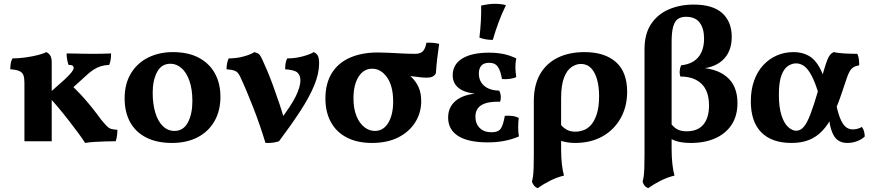

<svg xmlns="http://www.w3.org/2000/svg" viewBox="-20 -740 4569 1006"><path d="M562 -460Q562 -444 560 -429Q558 -414 552 -400Q528 -399 508.5 -393Q489 -387 469.5 -374.5Q450 -362 426 -339L340 -261L333 -313Q380 -271 422.5 -223Q465 -175 510 -113Q529 -90 540 -79Q551 -68 563 -64.5Q575 -61 595 -60Q595 -44 593 -28.5Q591 -13 586 0Q561 0 532.5 1Q504 2 476 3.5Q448 5 426 9Q413 -12 390.5 -42.5Q368 -73 340 -109Q312 -145 283 -179.5Q254 -214 228 -243L317 -322Q345 -348 355.5 -362Q366 -376 366 -384Q366 -392 360 -396Q354 -400 339 -400Q334 -415 331.5 -430Q329 -445 329 -460Q346 -460 369.5 -459.5Q393 -459 418.5 -458.5Q444 -458 468 -458Q491 -458 515 -458.5Q539 -459 562 -460ZM251 -295V0H108V-295ZM222 -467Q235 -462 243 -449.5Q251 -437 251 -414V-277H108V-306Q108 -330 103 -345Q98 -360 82 -367.5Q66 -375 34 -377Q34 -392 36 -406.5Q38 -421 45 -434Q78 -434 113.5 -439Q149 -444 178.5 -451.5Q208 -459 222 -467Z M881 9Q802 9 746 -19.5Q690 -48 661.5 -100.5Q633 -153 633 -224Q633 -301 666 -355.5Q699 -410 756.5 -438.5Q814 -467 885 -467Q967 -467 1022.5 -437Q1078 -407 1106.5 -354.5Q1135 -302 1135 -233Q1135 -160 1104 -105.5Q1073 -51 1016 -21Q959 9 881 9ZM894 -54Q941 -54 964.5 -98.5Q988 -143 988 -210Q988 -274 972 -318Q956 -362 930 -384Q904 -406 873 -406Q826 -406 803 -362.5Q780 -319 780 -254Q780 -196 793.5 -150.5Q807 -105 833 -79.5Q859 -54 894 -54Z M1371 9Q1357 -37 1340.5 -85Q1324 -133 1305.5 -180Q1287 -227 1269.5 -268.5Q1252 -310 1236 -343Q1226 -363 1211 -369Q1196 -375 1167 -377Q1167 -392 1169.5 -406.5Q1172 -421 1178 -434Q1220 -434 1257.5 -444.5Q1295 -455 1313 -467Q1329 -463 1336.5 -456.5Q1344 -450 1353 -431Q1364 -408 1380 -370Q1396 -332 1412.5 -286.5Q1429 -241 1445 -193.5Q1461 -146 1472 -104H1443Q1507 -188 1530.5 -237Q1554 -286 1554 -319Q1554 -346 1538 -360Q1522 -374 1474 -377Q1474 -392 1476 -406.5Q1478 -421 1485 -434Q1526 -434 1565.5 -444.5Q1605 -455 1624 -467Q1639 -460 1645.5 -447.5Q1652 -435 1652 -408Q1652 -355 1627 -294Q1602 -233 1555 -160.5Q1508 -88 1442 0Q1429 5 1409 7.5Q1389 10 1371 9Z M1929 9Q1852 9 1797 -19.5Q1742 -48 1713.5 -100.5Q1685 -153 1685 -224Q1685 -302 1718 -356Q1751 -410 1813 -437.5Q1875 -465 1959 -465Q1984 -465 2016 -463.5Q2048 -462 2084.5 -460Q2121 -458 2156 -458Q2185 -458 2197.5 -473.5Q2210 -489 2214 -516Q2231 -517 2249 -515.5Q2267 -514 2281 -510Q2276 -476 2271 -435Q2266 -394 2264 -357Q2258 -344 2246 -338.5Q2234 -333 2215 -333Q2193 -333 2163.5 -337.5Q2134 -342 2091 -343L2086 -372Q2113 -357 2136 -335.5Q2159 -314 2173 -283.5Q2187 -253 2187 -210Q2187 -149 2155.5 -99Q2124 -49 2066.5 -20Q2009 9 1929 9ZM1944 -54Q1989 -54 2014.5 -96.5Q2040 -139 2040 -208Q2040 -289 2008 -334.5Q1976 -380 1930 -380Q1885 -380 1858.5 -337.5Q1832 -295 1832 -225Q1832 -170 1848 -131.5Q1864 -93 1889.5 -73.5Q1915 -54 1944 -54Z M2536 6Q2433 6 2380.5 -27.5Q2328 -61 2328 -124Q2328 -184 2375.5 -218Q2423 -252 2516 -252V-247Q2432 -247 2392 -272.5Q2352 -298 2352 -346Q2352 -402 2401.5 -433Q2451 -464 2542 -464Q2584 -464 2618 -457Q2652 -450 2685 -434Q2680 -410 2680.5 -386Q2681 -362 2685 -336Q2670 -329 2649 -326.5Q2628 -324 2610 -326Q2603 -369 2588.5 -390Q2574 -411 2543 -411Q2515 -411 2502 -396Q2489 -381 2489 -355Q2489 -314 2517.5 -290Q2546 -266 2596 -265Q2603 -251 2604 -235.5Q2605 -220 2600 -207Q2535 -209 2503 -189.5Q2471 -170 2471 -129Q2471 -92 2493.5 -69.5Q2516 -47 2556 -47Q2591 -47 2604 -66.5Q2617 -86 2625 -133Q2643 -135 2663.5 -132.5Q2684 -130 2698 -122Q2695 -97 2695 -72.5Q2695 -48 2699 -25Q2661 -9 2621 -1.5Q2581 6 2536 6ZM2562 -531Q2541 -531 2524.5 -534Q2508 -537 2492 -543Q2497 -584 2499.5 -629Q2502 -674 2501 -711Q2519 -715 2537 -717.5Q2555 -720 2573 -720Q2606 -720 2631 -713Q2609 -668 2592.5 -623.5Q2576 -579 2562 -531Z M3042 -467Q3148 -467 3207 -415Q3266 -363 3266 -259Q3266 -181 3231.5 -120Q3197 -59 3136 -25Q3075 9 2993 9Q2970 9 2951 5.5Q2932 2 2909 -4V-97Q2926 -75 2946 -62.5Q2966 -50 2995 -50Q3013 -50 3035 -57Q3057 -64 3075.5 -84Q3094 -104 3106.5 -141Q3119 -178 3119 -236Q3119 -285 3108.5 -323Q3098 -361 3077 -383Q3056 -405 3023 -405Q2999 -405 2974.5 -388.5Q2950 -372 2935 -332.5Q2920 -293 2920 -225V40Q2920 84 2924 119.5Q2928 155 2935 180Q2898 189 2863 206.5Q2828 224 2797 246Q2785 241 2778 232Q2771 223 2767 212Q2771 197 2773 181.5Q2775 166 2776 140Q2777 114 2777 69V-210Q2777 -293 2809 -350Q2841 -407 2901 -437Q2961 -467 3042 -467Z M3376 246Q3364 241 3357 232Q3350 223 3347 212Q3351 197 3353 181.5Q3355 166 3356 140Q3357 114 3357 69V-482Q3357 -562 3391 -613.5Q3425 -665 3483.5 -690.5Q3542 -716 3615 -716Q3715 -716 3764.5 -671Q3814 -626 3814 -547Q3814 -467 3764.5 -423Q3715 -379 3623 -379V-386Q3728 -386 3786 -339Q3844 -292 3844 -200Q3844 -134 3814 -87.5Q3784 -41 3729 -16Q3674 9 3600 9Q3558 9 3527.5 0.5Q3497 -8 3473 -28L3485 -107Q3503 -79 3523.5 -65.5Q3544 -52 3577 -52Q3636 -52 3665.5 -87.5Q3695 -123 3695 -187Q3695 -263 3655.5 -301Q3616 -339 3545 -339Q3540 -353 3541.5 -369.5Q3543 -386 3549 -398Q3608 -404 3638.5 -440Q3669 -476 3669 -538Q3669 -591 3646 -621.5Q3623 -652 3574 -652Q3549 -652 3532.5 -641Q3516 -630 3507.5 -601.5Q3499 -573 3499 -519V40Q3499 84 3503 119.5Q3507 155 3514 180Q3477 189 3442 206.5Q3407 224 3376 246Z M4127 9Q4024 9 3969 -46.5Q3914 -102 3914 -209Q3914 -269 3931 -317Q3948 -365 3979 -398.5Q4010 -432 4050.5 -449.5Q4091 -467 4138 -467Q4182 -467 4216 -448.5Q4250 -430 4274.5 -386Q4299 -342 4316 -264L4271 -242Q4252 -307 4232.5 -343.5Q4213 -380 4193 -394Q4173 -408 4151 -408Q4130 -408 4109 -394.5Q4088 -381 4074.5 -345.5Q4061 -310 4061 -244Q4061 -178 4074.5 -136Q4088 -94 4109.5 -74.5Q4131 -55 4152 -55Q4174 -55 4191.5 -75.5Q4209 -96 4226.5 -142Q4244 -188 4266 -263Q4284 -327 4295 -365.5Q4306 -404 4314 -424Q4322 -444 4329.5 -453Q4337 -462 4348 -467Q4368 -462 4403 -460Q4438 -458 4472 -458Q4478 -446 4480 -430Q4482 -414 4482 -398Q4464 -395 4452.5 -388Q4441 -381 4432.5 -367Q4424 -353 4415.5 -327Q4407 -301 4393 -260Q4370 -190 4345 -139Q4320 -88 4289.5 -55.5Q4259 -23 4219.5 -7Q4180 9 4127 9ZM4420 9Q4373 9 4351 -26Q4329 -61 4324 -120L4361 -194Q4373 -137 4387 -109Q4401 -81 4416 -71.5Q4431 -62 4447 -62Q4474 -62 4496 -75Q4510 -56 4511 -25Q4495 -9 4470 0Q4445 9 4420 9Z"/></svg>

Font: Vollkorn
Style: Bold
Weight: 700
Designer: Friedrich Althausen
Foundry: Friedrich Althausen
Version: Version 5.000